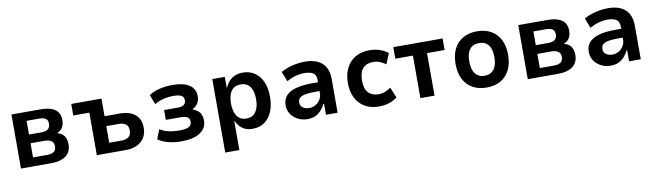

<svg xmlns="http://www.w3.org/2000/svg" viewBox="-38 -1042 5981 1752"><g transform="rotate(-10 2952.0 -165.5)"><path d="M81 0V-501H350Q413 -501 453 -485.5Q493 -470 511.5 -441.5Q530 -413 530 -371Q530 -332 515 -305Q500 -278 466 -263L467 -259Q497 -250 514 -234Q531 -218 539 -195Q547 -172 547 -143Q547 -74 499 -37Q451 0 359 0ZM207 -81H337Q378 -81 400 -96Q422 -111 422 -146Q422 -181 399.5 -196.5Q377 -212 338 -212H207ZM207 -293H326Q364 -293 384 -309.5Q404 -326 404 -359Q404 -391 384.5 -405.5Q365 -420 326 -420H207Z M784 0V-394H635V-501H915V-338H1053Q1148 -338 1198.5 -295Q1249 -252 1249 -172Q1249 -120 1225.5 -81.5Q1202 -43 1158 -21.5Q1114 0 1053 0ZM915 -92H1032Q1069 -92 1094 -110Q1119 -128 1119 -170Q1119 -213 1094 -229.5Q1069 -246 1032 -246H915Z M1568 10Q1497 10 1440 -6Q1383 -22 1352 -47L1386 -135Q1420 -112 1466 -101.5Q1512 -91 1563 -91Q1621 -91 1650.5 -104.5Q1680 -118 1680 -153Q1680 -184 1658.5 -196Q1637 -208 1596 -208H1460V-299H1589Q1624 -299 1643 -312.5Q1662 -326 1662 -355Q1662 -386 1638.5 -398.5Q1615 -411 1566 -411Q1516 -411 1471 -400Q1426 -389 1390 -366L1355 -455Q1392 -482 1450 -496.5Q1508 -511 1576 -511Q1677 -511 1730.5 -474.5Q1784 -438 1784 -373Q1784 -336 1769 -308.5Q1754 -281 1720 -263V-259Q1749 -247 1767.5 -230.5Q1786 -214 1794 -191.5Q1802 -169 1802 -140Q1802 -71 1740.5 -30.5Q1679 10 1568 10Z M1942 180V-501H2058V-402H2062Q2085 -456 2126 -483.5Q2167 -511 2225 -511Q2290 -511 2337 -478Q2384 -445 2408.5 -387Q2433 -329 2433 -251Q2433 -175 2409 -116Q2385 -57 2339 -23.5Q2293 10 2226 10Q2170 10 2133 -16.5Q2096 -43 2076 -90H2073V180ZM2188 -92Q2245 -92 2274.5 -134.5Q2304 -177 2304 -252Q2304 -326 2274.5 -367Q2245 -408 2188 -408Q2129 -408 2100 -367Q2071 -326 2071 -252Q2071 -177 2100.5 -134.5Q2130 -92 2188 -92Z M2735 10Q2686 10 2645.5 -11.5Q2605 -33 2582 -68.5Q2559 -104 2559 -149Q2559 -201 2589.5 -236Q2620 -271 2681 -288Q2742 -305 2834 -305H2905V-223H2848Q2806 -223 2776 -220Q2746 -217 2726 -209Q2706 -201 2696 -187.5Q2686 -174 2686 -153Q2686 -119 2710.5 -103Q2735 -87 2771 -87Q2801 -87 2828 -103Q2855 -119 2871 -146Q2887 -173 2887 -205V-327Q2887 -373 2858.5 -391Q2830 -409 2775 -409Q2738 -409 2698.5 -398.5Q2659 -388 2613 -363L2577 -455Q2612 -474 2647.5 -486Q2683 -498 2722 -504.5Q2761 -511 2802 -511Q2866 -511 2914 -490Q2962 -469 2988.5 -425Q3015 -381 3015 -311V0H2907V-102H2901Q2886 -70 2863 -44.5Q2840 -19 2809 -4.5Q2778 10 2735 10Z M3398 10Q3323 10 3268.5 -21.5Q3214 -53 3184 -111Q3154 -169 3154 -250Q3154 -330 3184 -389Q3214 -448 3269 -479.5Q3324 -511 3398 -511Q3451 -511 3496 -495.5Q3541 -480 3570 -455L3530 -357Q3505 -377 3475 -388.5Q3445 -400 3414 -400Q3352 -400 3318.5 -363Q3285 -326 3285 -249Q3285 -173 3319 -137Q3353 -101 3413 -101Q3445 -101 3474.5 -112.5Q3504 -124 3527 -142L3568 -45Q3539 -20 3495 -5Q3451 10 3398 10Z M3782 0V-394H3619V-501H4076V-394H3913V0Z M4396 10Q4320 10 4265 -21.5Q4210 -53 4181 -111.5Q4152 -170 4152 -251Q4152 -332 4181 -390Q4210 -448 4265 -479.5Q4320 -511 4395 -511Q4472 -511 4526 -479.5Q4580 -448 4609.5 -390Q4639 -332 4639 -251Q4639 -170 4610 -111.5Q4581 -53 4526.5 -21.5Q4472 10 4396 10ZM4395 -99Q4451 -99 4481.5 -138Q4512 -177 4512 -252Q4512 -326 4482 -364Q4452 -402 4396 -402Q4339 -402 4309 -364Q4279 -326 4279 -252Q4279 -177 4309.5 -138Q4340 -99 4395 -99Z M4777 0V-501H5046Q5109 -501 5149 -485.5Q5189 -470 5207.5 -441.5Q5226 -413 5226 -371Q5226 -332 5211 -305Q5196 -278 5162 -263L5163 -259Q5193 -250 5210 -234Q5227 -218 5235 -195Q5243 -172 5243 -143Q5243 -74 5195 -37Q5147 0 5055 0ZM4903 -81H5033Q5074 -81 5096 -96Q5118 -111 5118 -146Q5118 -181 5095.5 -196.5Q5073 -212 5034 -212H4903ZM4903 -293H5022Q5060 -293 5080 -309.5Q5100 -326 5100 -359Q5100 -391 5080.5 -405.5Q5061 -420 5022 -420H4903Z M5544 10Q5495 10 5454.5 -11.5Q5414 -33 5391 -68.5Q5368 -104 5368 -149Q5368 -201 5398.5 -236Q5429 -271 5490 -288Q5551 -305 5643 -305H5714V-223H5657Q5615 -223 5585 -220Q5555 -217 5535 -209Q5515 -201 5505 -187.5Q5495 -174 5495 -153Q5495 -119 5519.5 -103Q5544 -87 5580 -87Q5610 -87 5637 -103Q5664 -119 5680 -146Q5696 -173 5696 -205V-327Q5696 -373 5667.5 -391Q5639 -409 5584 -409Q5547 -409 5507.5 -398.5Q5468 -388 5422 -363L5386 -455Q5421 -474 5456.5 -486Q5492 -498 5531 -504.5Q5570 -511 5611 -511Q5675 -511 5723 -490Q5771 -469 5797.5 -425Q5824 -381 5824 -311V0H5716V-102H5710Q5695 -70 5672 -44.5Q5649 -19 5618 -4.5Q5587 10 5544 10Z"/></g></svg>

Font: Nunito Sans 7pt SemiCondensed
Style: Bold
Weight: 700
Width: 4
Designer: Vernon Adams
Foundry: Vernon Adams
Version: Version 3.101;gftools[0.9.27]